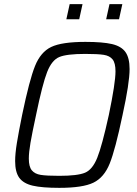

<svg xmlns="http://www.w3.org/2000/svg" viewBox="-20 -898 663 926"><path d="M53 -121Q53 -157 61.5 -209Q70 -261 87 -345Q122 -513 149 -580Q176 -647 227 -671.5Q278 -696 392 -696Q475 -696 520 -685.5Q565 -675 585 -647Q605 -619 605 -565Q605 -498 571 -343Q536 -176 509 -109Q482 -42 430.5 -17Q379 8 266 8Q183 8 138 -2.5Q93 -13 73 -40.5Q53 -68 53 -121ZM505 -344Q537 -498 537 -554Q537 -594 523 -611.5Q509 -629 480.5 -633.5Q452 -638 391 -638Q302 -638 266 -623Q230 -608 207.5 -551Q185 -494 154 -344Q135 -256 127 -209.5Q119 -163 119 -133Q119 -94 133.5 -76.5Q148 -59 176.5 -54.5Q205 -50 266 -50Q354 -50 390 -65Q426 -80 449 -137Q472 -194 505 -344ZM300 -805 316 -878H378L362 -805ZM492 -805 508 -878H570L554 -805Z"/></svg>

Font: Saira Semi Condensed Light
Style: Italic
Weight: 300
Width: 4
Italic angle: -12°
Designer: Hector Gatti with collaboration of the Omnibus-Type team
Foundry: Omnibus-Type
Version: Version 1.001; ttfautohint (v1.8)